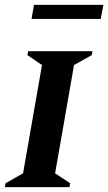

<svg xmlns="http://www.w3.org/2000/svg" viewBox="-34 -771 446 791"><path d="M-14 0 -11 -16 61 -57 139 -503 79 -544 82 -560H347L344 -544L271 -503L193 -57L255 -16L252 0ZM96 -693 106 -751H392L381 -693Z"/></svg>

Font: Spectral SC
Style: Bold Italic
Weight: 700
Italic angle: -10°
Designer: Jean-Baptiste Levee
Foundry: Production Type
Version: Version 2.001